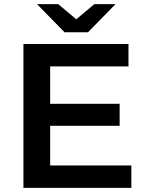

<svg xmlns="http://www.w3.org/2000/svg" viewBox="-20 -914 710 934"><path d="M214 -409H562V-302H214ZM224 -109H619V0H94V-700H605V-591H224ZM294 -757 160 -894H263L399 -780H303L439 -894H542L408 -757Z"/></svg>

Font: MOST Montserrat SemiBold
Style: Regular
Weight: 600
Designer: Julieta Ulanovsky
Foundry: Julieta Ulanovsky
Version: Version 8.000;March 11, 2024;FontCreator 15.0.0.2926 64-bit